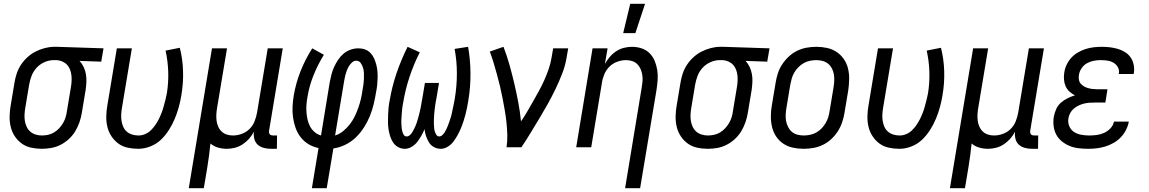

<svg xmlns="http://www.w3.org/2000/svg" viewBox="-20 -774 6040 1009"><path d="M200 8Q171 8 143.5 2Q116 -4 94.5 -19.5Q73 -35 58 -57.5Q43 -80 36.5 -106.5Q30 -133 30.5 -162Q31 -191 36 -219L56 -339Q60 -364 68 -388Q76 -412 90.5 -434Q105 -456 125 -474Q145 -492 168 -503.5Q191 -515 216 -521.5Q241 -528 265 -528H281L524 -520L512 -450L398 -454Q411 -440 419.5 -422Q428 -404 431.5 -384Q435 -364 434 -343Q433 -322 430 -301L410 -181Q406 -156 397.5 -131.5Q389 -107 375.5 -84.5Q362 -62 342 -43.5Q322 -25 298.5 -13Q275 -1 249.5 3.5Q224 8 200 8ZM200 -62Q216 -62 232.5 -65.5Q249 -69 264 -78Q279 -87 291 -100Q303 -113 312 -128.5Q321 -144 325.5 -160Q330 -176 332 -192L352 -312Q355 -328 356 -344.5Q357 -361 355.5 -376.5Q354 -392 348.5 -407Q343 -422 333 -433Q323 -444 308.5 -450.5Q294 -457 279 -458H262Q238 -458 214 -447.5Q190 -437 172.5 -418Q155 -399 146 -375.5Q137 -352 133 -328L113 -208Q110 -191 109 -173.5Q108 -156 110.5 -139.5Q113 -123 120 -108Q127 -93 139 -82.5Q151 -72 167 -67Q183 -62 200 -62Z M707 8Q678 8 650.5 2Q623 -4 602 -19.5Q581 -35 566 -57.5Q551 -80 544.5 -106.5Q538 -133 538.5 -162Q539 -191 544 -219L594 -520H673L621 -208Q618 -191 617 -173.5Q616 -156 618.5 -139.5Q621 -123 627.5 -108Q634 -93 646 -82.5Q658 -72 674 -67Q690 -62 708 -62Q725 -62 742 -69Q759 -76 772.5 -89Q786 -102 796.5 -117.5Q807 -133 815 -149Q823 -165 829.5 -182Q836 -199 840.5 -216Q845 -233 849.5 -250Q854 -267 857 -284Q866 -341 864 -398Q862 -455 850 -508L925 -523Q940 -464 942 -400.5Q944 -337 933 -273Q928 -242 919.5 -211Q911 -180 898.5 -150Q886 -120 868 -91.5Q850 -63 826 -40Q802 -17 770 -4.5Q738 8 707 8Z M972 215 1094 -520H1173L1121 -208Q1118 -191 1117 -174Q1116 -157 1118 -140.5Q1120 -124 1126.5 -109Q1133 -94 1144.5 -83Q1156 -72 1171.5 -67Q1187 -62 1204 -62Q1227 -62 1250.5 -70.5Q1274 -79 1291.5 -96.5Q1309 -114 1318 -137Q1327 -160 1331 -183L1387 -520H1466L1394 -87Q1393 -82 1394 -77Q1395 -72 1397.5 -68.5Q1400 -65 1405 -63.5Q1410 -62 1415 -62H1436L1435 8H1403Q1384 8 1365.5 3Q1347 -2 1334 -14Q1321 -26 1316.5 -44.5Q1312 -63 1314 -82Q1304 -62 1289 -45Q1274 -28 1255 -15.5Q1236 -3 1214.5 2.5Q1193 8 1172 8Q1148 8 1125.5 1.5Q1103 -5 1086 -20Q1083 12 1078.5 44Q1074 76 1069 108L1051 215Z M1619 215 1654 4Q1625 -2 1601 -16.5Q1577 -31 1560 -53Q1543 -75 1533.5 -101.5Q1524 -128 1520 -156.5Q1516 -185 1517.5 -214.5Q1519 -244 1524 -274Q1535 -338 1559.5 -400Q1584 -462 1621 -520L1682 -486Q1650 -434 1627.5 -378Q1605 -322 1596 -265Q1592 -244 1590.5 -224Q1589 -204 1590.5 -184Q1592 -164 1596.5 -144.5Q1601 -125 1610 -108.5Q1619 -92 1634 -79.5Q1649 -67 1667 -62L1713 -343Q1717 -363 1722 -383Q1727 -403 1736 -422.5Q1745 -442 1757 -460Q1769 -478 1785.5 -492Q1802 -506 1822.5 -513Q1843 -520 1863 -520Q1882 -520 1898.5 -514Q1915 -508 1927 -495.5Q1939 -483 1946 -467Q1953 -451 1957.5 -434Q1962 -417 1963.5 -399Q1965 -381 1964.5 -362.5Q1964 -344 1962 -325.5Q1960 -307 1956 -288Q1951 -257 1943.5 -225.5Q1936 -194 1923.5 -163.5Q1911 -133 1892.5 -104Q1874 -75 1849.5 -51.5Q1825 -28 1794 -13Q1763 2 1732 6L1697 215ZM1741 -62Q1764 -69 1783.5 -85Q1803 -101 1818.5 -121Q1834 -141 1844.5 -163Q1855 -185 1863 -207.5Q1871 -230 1876.5 -253.5Q1882 -277 1885 -300Q1888 -315 1890 -330Q1892 -345 1892.5 -359.5Q1893 -374 1892.5 -389Q1892 -404 1888 -417.5Q1884 -431 1875.5 -443Q1867 -455 1852 -455Q1840 -455 1830 -446Q1820 -437 1813.5 -426Q1807 -415 1802.5 -403Q1798 -391 1795 -379.5Q1792 -368 1790 -356Q1788 -344 1786 -333Z M2108 8Q2088 8 2072 -1Q2056 -10 2046 -25Q2036 -40 2030.5 -57.5Q2025 -75 2022 -93.5Q2019 -112 2019 -131.5Q2019 -151 2019.5 -170Q2020 -189 2022 -208.5Q2024 -228 2028 -247Q2040 -319 2064 -389.5Q2088 -460 2122 -528L2186 -499Q2154 -436 2132 -369.5Q2110 -303 2099 -236Q2097 -227 2095.5 -217Q2094 -207 2093 -197Q2092 -187 2091.5 -177.5Q2091 -168 2090 -158Q2089 -148 2089 -138.5Q2089 -129 2089.5 -119.5Q2090 -110 2091 -100.5Q2092 -91 2094.5 -82Q2097 -73 2102 -65Q2107 -57 2117 -57Q2126 -57 2134 -64Q2142 -71 2147 -79.5Q2152 -88 2156.5 -97Q2161 -106 2164.5 -114.5Q2168 -123 2171 -132Q2174 -141 2176.5 -150.5Q2179 -160 2181.5 -169Q2184 -178 2186 -187Q2188 -196 2190 -205Q2192 -214 2193.5 -223.5Q2195 -233 2196.5 -242Q2198 -251 2200 -260L2213 -338H2287L2274 -260Q2272 -251 2270.5 -242Q2269 -233 2267.5 -223.5Q2266 -214 2265 -205Q2264 -196 2263 -187Q2262 -178 2261.5 -169Q2261 -160 2260.5 -151Q2260 -142 2260 -133Q2260 -124 2260.5 -115Q2261 -106 2262 -97Q2263 -88 2266 -80Q2269 -72 2274 -64.5Q2279 -57 2288 -57Q2297 -57 2304.5 -64Q2312 -71 2317 -79Q2322 -87 2326 -95.5Q2330 -104 2333.5 -113Q2337 -122 2340 -130.5Q2343 -139 2346 -148Q2349 -157 2351.5 -166Q2354 -175 2355.5 -183.5Q2357 -192 2359 -201Q2361 -210 2363 -219Q2365 -228 2366.5 -237Q2368 -246 2370 -255Q2381 -322 2381 -388Q2381 -454 2369 -517L2440 -528Q2452 -460 2452.5 -388.5Q2453 -317 2441 -245Q2438 -227 2434.5 -208.5Q2431 -190 2426 -171.5Q2421 -153 2415 -134.5Q2409 -116 2401.5 -98.5Q2394 -81 2384.5 -63.5Q2375 -46 2363 -30Q2351 -14 2333 -3Q2315 8 2297 8Q2277 8 2260.5 -1Q2244 -10 2234.5 -25.5Q2225 -41 2219 -58.5Q2213 -76 2211 -95Q2204 -78 2194.5 -61Q2185 -44 2173 -28.5Q2161 -13 2143.5 -2.5Q2126 8 2108 8Z M2642 0Q2647 -33 2646 -66Q2645 -99 2641.5 -131.5Q2638 -164 2632.5 -195.5Q2627 -227 2621 -258.5Q2615 -290 2607.5 -321Q2600 -352 2591.5 -383Q2583 -414 2574 -444Q2565 -474 2554 -503L2626 -528Q2644 -481 2657.5 -433Q2671 -385 2682.5 -336Q2694 -287 2703.5 -237Q2713 -187 2718 -136Q2736 -162 2751.5 -189Q2767 -216 2782.5 -243Q2798 -270 2813 -297.5Q2828 -325 2840.5 -353Q2853 -381 2863 -410Q2873 -439 2878 -468L2887 -520H2966L2957 -468Q2950 -427 2934 -386Q2918 -345 2899 -305.5Q2880 -266 2858.5 -227.5Q2837 -189 2814 -151Q2791 -113 2768 -75Q2745 -37 2720 0Z M3265 215 3352 -312Q3355 -329 3356.5 -346Q3358 -363 3355.5 -379.5Q3353 -396 3346.5 -411Q3340 -426 3329 -437Q3318 -448 3302.5 -453Q3287 -458 3270 -458Q3247 -458 3223.5 -449.5Q3200 -441 3182.5 -423.5Q3165 -406 3155.5 -383Q3146 -360 3143 -337L3087 0H3008L3094 -520H3173L3159 -438Q3170 -458 3184.5 -475Q3199 -492 3218 -504.5Q3237 -517 3258.5 -522.5Q3280 -528 3301 -528Q3327 -528 3351.5 -520Q3376 -512 3393.5 -494.5Q3411 -477 3420.5 -454Q3430 -431 3434 -405.5Q3438 -380 3436 -353.5Q3434 -327 3430 -301L3344 215ZM3255 -600 3292 -754H3370L3319 -600Z M3700 8Q3671 8 3643.5 2Q3616 -4 3594.5 -19.5Q3573 -35 3558 -57.5Q3543 -80 3536.5 -106.5Q3530 -133 3530.5 -162Q3531 -191 3536 -219L3556 -339Q3560 -364 3568 -388Q3576 -412 3590.5 -434Q3605 -456 3625 -474Q3645 -492 3668 -503.5Q3691 -515 3716 -521.5Q3741 -528 3765 -528H3781L4024 -520L4012 -450L3898 -454Q3911 -440 3919.5 -422Q3928 -404 3931.5 -384Q3935 -364 3934 -343Q3933 -322 3930 -301L3910 -181Q3906 -156 3897.5 -131.5Q3889 -107 3875.5 -84.5Q3862 -62 3842 -43.5Q3822 -25 3798.5 -13Q3775 -1 3749.5 3.5Q3724 8 3700 8ZM3700 -62Q3716 -62 3732.5 -65.5Q3749 -69 3764 -78Q3779 -87 3791 -100Q3803 -113 3812 -128.5Q3821 -144 3825.5 -160Q3830 -176 3832 -192L3852 -312Q3855 -328 3856 -344.5Q3857 -361 3855.5 -376.5Q3854 -392 3848.5 -407Q3843 -422 3833 -433Q3823 -444 3808.5 -450.5Q3794 -457 3779 -458H3762Q3738 -458 3714 -447.5Q3690 -437 3672.5 -418Q3655 -399 3646 -375.5Q3637 -352 3633 -328L3613 -208Q3610 -191 3609 -173.5Q3608 -156 3610.5 -139.5Q3613 -123 3620 -108Q3627 -93 3639 -82.5Q3651 -72 3667 -67Q3683 -62 3700 -62Z M4203 8Q4174 8 4146.5 2Q4119 -4 4096.5 -19Q4074 -34 4059 -56.5Q4044 -79 4037.5 -106Q4031 -133 4031 -161.5Q4031 -190 4036 -219L4056 -339Q4060 -364 4068 -389Q4076 -414 4091 -436.5Q4106 -459 4126 -477.5Q4146 -496 4170 -507.5Q4194 -519 4219.5 -523.5Q4245 -528 4270 -528Q4299 -528 4326.5 -522Q4354 -516 4376.5 -501Q4399 -486 4414.5 -463.5Q4430 -441 4436.5 -414Q4443 -387 4442.5 -358.5Q4442 -330 4438 -301L4418 -181Q4414 -156 4405.5 -131Q4397 -106 4382.5 -83.5Q4368 -61 4348 -42.5Q4328 -24 4304 -12.5Q4280 -1 4254 3.5Q4228 8 4203 8ZM4204 -62Q4220 -62 4237 -65.5Q4254 -69 4269.5 -77.5Q4285 -86 4297.5 -99Q4310 -112 4319 -127.5Q4328 -143 4333 -159.5Q4338 -176 4340 -192L4360 -312Q4363 -330 4364 -347.5Q4365 -365 4362.5 -381.5Q4360 -398 4352.5 -413Q4345 -428 4332.5 -438.5Q4320 -449 4304 -453.5Q4288 -458 4270 -458Q4254 -458 4236.5 -454.5Q4219 -451 4204 -442.5Q4189 -434 4176 -421Q4163 -408 4154 -392.5Q4145 -377 4140.5 -360.5Q4136 -344 4133 -328L4113 -208Q4110 -190 4109 -172.5Q4108 -155 4111 -138.5Q4114 -122 4121.5 -107Q4129 -92 4141 -81.5Q4153 -71 4169.5 -66.5Q4186 -62 4204 -62Z M4707 8Q4678 8 4650.5 2Q4623 -4 4602 -19.5Q4581 -35 4566 -57.5Q4551 -80 4544.5 -106.5Q4538 -133 4538.5 -162Q4539 -191 4544 -219L4594 -520H4673L4621 -208Q4618 -191 4617 -173.5Q4616 -156 4618.5 -139.5Q4621 -123 4627.5 -108Q4634 -93 4646 -82.5Q4658 -72 4674 -67Q4690 -62 4708 -62Q4725 -62 4742 -69Q4759 -76 4772.5 -89Q4786 -102 4796.5 -117.5Q4807 -133 4815 -149Q4823 -165 4829.5 -182Q4836 -199 4840.5 -216Q4845 -233 4849.5 -250Q4854 -267 4857 -284Q4866 -341 4864 -398Q4862 -455 4850 -508L4925 -523Q4940 -464 4942 -400.5Q4944 -337 4933 -273Q4928 -242 4919.5 -211Q4911 -180 4898.5 -150Q4886 -120 4868 -91.5Q4850 -63 4826 -40Q4802 -17 4770 -4.5Q4738 8 4707 8Z M4972 215 5094 -520H5173L5121 -208Q5118 -191 5117 -174Q5116 -157 5118 -140.5Q5120 -124 5126.5 -109Q5133 -94 5144.5 -83Q5156 -72 5171.5 -67Q5187 -62 5204 -62Q5227 -62 5250.5 -70.5Q5274 -79 5291.5 -96.5Q5309 -114 5318 -137Q5327 -160 5331 -183L5387 -520H5466L5394 -87Q5393 -82 5394 -77Q5395 -72 5397.5 -68.5Q5400 -65 5405 -63.5Q5410 -62 5415 -62H5436L5435 8H5403Q5384 8 5365.5 3Q5347 -2 5334 -14Q5321 -26 5316.5 -44.5Q5312 -63 5314 -82Q5304 -62 5289 -45Q5274 -28 5255 -15.5Q5236 -3 5214.5 2.5Q5193 8 5172 8Q5148 8 5125.5 1.5Q5103 -5 5086 -20Q5083 12 5078.5 44Q5074 76 5069 108L5051 215Z M5698 8Q5673 8 5648 5Q5623 2 5601 -7Q5579 -16 5560.5 -31Q5542 -46 5531 -66.5Q5520 -87 5517 -111.5Q5514 -136 5518 -161Q5522 -181 5530.5 -200.5Q5539 -220 5555 -234Q5571 -248 5590 -257.5Q5609 -267 5629 -273Q5613 -281 5600 -293Q5587 -305 5580 -321Q5573 -337 5571.5 -355.5Q5570 -374 5573 -393Q5576 -414 5585.5 -434Q5595 -454 5610 -470.5Q5625 -487 5645 -498.5Q5665 -510 5685.5 -516.5Q5706 -523 5727.5 -525.5Q5749 -528 5770 -528Q5792 -528 5813 -525.5Q5834 -523 5854.5 -517Q5875 -511 5892.5 -500Q5910 -489 5921.5 -472.5Q5933 -456 5937.5 -435Q5942 -414 5939 -392L5937 -385H5859L5860 -388Q5863 -406 5854.5 -421Q5846 -436 5831.5 -444.5Q5817 -453 5799.5 -455.5Q5782 -458 5764 -458Q5746 -458 5727.5 -454.5Q5709 -451 5692 -441.5Q5675 -432 5664 -415.5Q5653 -399 5650 -381Q5648 -369 5649.5 -357Q5651 -345 5658 -336Q5665 -327 5675 -321Q5685 -315 5696.5 -311.5Q5708 -308 5720 -306.5Q5732 -305 5744 -305H5800L5789 -235H5733Q5719 -235 5704.5 -234Q5690 -233 5676 -229.5Q5662 -226 5648.5 -219.5Q5635 -213 5623.5 -203.5Q5612 -194 5604.5 -180.5Q5597 -167 5595 -153Q5591 -131 5599 -111.5Q5607 -92 5623.5 -81Q5640 -70 5661 -66Q5682 -62 5704 -62Q5723 -62 5743 -64.5Q5763 -67 5782 -75.5Q5801 -84 5816 -100Q5831 -116 5834 -135H5912V-134Q5908 -112 5897 -90.5Q5886 -69 5869.5 -52Q5853 -35 5832 -23Q5811 -11 5788 -4Q5765 3 5742.5 5.5Q5720 8 5698 8Z"/></svg>

Font: Iosevka Oblique
Style: Regular
Weight: 400
Italic angle: -9°
Monospace: yes
Designer: Belleve Invis
Foundry: Belleve Invis
Version: Version 32.5.0; ttfautohint (v1.8.4)